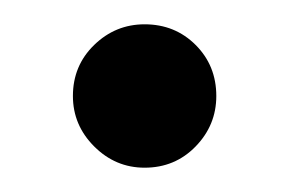

<svg xmlns="http://www.w3.org/2000/svg" viewBox="-20 -128 237 158"><path d="M40 -49Q40 -74 57.5 -91Q75 -108 99 -108Q124 -108 141 -91Q158 -74 158 -49Q158 -25 141 -7.5Q124 10 99 10Q75 10 57.5 -7.5Q40 -25 40 -49Z"/></svg>

Font: Radio Canada Condensed
Style: Regular
Weight: 400
Width: 3
Designer: Charles Daoud, Etienne Aubert Bonn, Alexandre Saumier Demers, Jacques Le Bailly
Foundry: Radio-Canada
Version: Version 2.104; ttfautohint (v1.8.4.7-5d5b);gftools[0.9.28.de